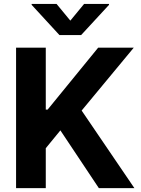

<svg xmlns="http://www.w3.org/2000/svg" viewBox="-20 -974 730 994"><path d="M272.7 -953.8H143.8V-948.9L287.6 -792.6H400.2L544.4 -948.9V-953.8H415.5L344.1 -867.2ZM63.2 0H217V-206.7L292.6 -299L491.8 0H675.8L402.7 -401.6L672.6 -727.3H488.3L226.6 -406.6H217V-727.3H63.2Z"/></svg>

Font: TID UI
Style: Bold
Weight: 700
Designer: The TID Project Authors
Foundry: Bakken & Bæck
Version: Version 1.001;hotconv 1.0.109;makeotfexe 2.5.65596